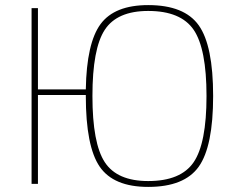

<svg xmlns="http://www.w3.org/2000/svg" viewBox="-20 -722 933 754"><path d="M129 -371H317Q320 -553 375 -627.5Q430 -702 562 -702Q704 -702 760.5 -622.5Q817 -543 817 -345Q817 -147 760.5 -67.5Q704 12 562 12Q426 12 371.5 -67.5Q317 -147 317 -345V-349H129V0H104V-690H129ZM562 -11Q690 -11 740.5 -85Q791 -159 791 -345Q791 -531 740.5 -605Q690 -679 562 -679Q440 -679 391.5 -605Q343 -531 343 -345Q343 -159 391.5 -85Q440 -11 562 -11Z"/></svg>

Font: Exo 2.0 Thin
Style: Regular
Weight: 250
Designer: Natanael Gama
Version: Version 1.001;PS 001.001;hotconv 1.0.70;makeotf.lib2.5.58329